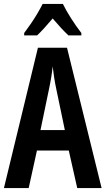

<svg xmlns="http://www.w3.org/2000/svg" viewBox="-20 -957 537 977"><path d="M373 0 330 -191H168L126 0H0L173 -714H321L497 0ZM267 -501Q260 -533 255.5 -563.5Q251 -594 248 -619Q243 -568 229 -502L186 -295H310ZM300 -937Q316 -904 341.5 -864Q367 -824 394 -789V-777H328Q310 -794 290 -815.5Q270 -837 248 -863Q226 -837 205.5 -814.5Q185 -792 169 -777H103V-789Q119 -810 137.5 -837Q156 -864 171.5 -890.5Q187 -917 197 -937Z"/></svg>

Font: Noto Sans Lao ExtraCondensed SemiBold
Style: Regular
Weight: 600
Width: 2
Designer: Monotype Design Team
Foundry: Monotype Imaging Inc.
Version: Version 2.003; ttfautohint (v1.8.4.7-5d5b)